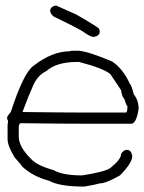

<svg xmlns="http://www.w3.org/2000/svg" viewBox="-20 -690 529 704"><path d="M248 -503.9H269.5Q304.7 -501 390.6 -464.8Q431.2 -438.5 457 -380.9Q460.9 -380.9 470.7 -343.8Q488.3 -321.8 488.3 -291Q480 -236.3 460.9 -236.3H298.8Q202.1 -236.3 56.6 -238.3Q48.8 -237.3 48.8 -222.7V-189.5Q48.8 -151.4 93.8 -107.4Q113.8 -84 175.8 -66.4Q209.5 -46.9 281.2 -46.9Q364.3 -59.6 384.8 -74.2Q423.8 -105.5 423.8 -125Q432.1 -140.6 445.3 -140.6Q460.9 -140.6 464.8 -119.1V-117.2Q464.8 -92.3 419.9 -46.9Q368.7 -17.6 345.7 -17.6Q328.1 -12.2 289.1 -5.9Q197.3 -5.9 160.2 -27.3Q101.6 -42 60.5 -80.1Q60.5 -83.5 33.2 -113.3Q7.8 -155.8 7.8 -179.7V-228.5Q7.8 -235.4 9.8 -246.1Q5.9 -252.4 5.9 -257.8Q5.9 -263.7 19.5 -279.3Q67.4 -425.8 103.5 -449.2Q171.4 -502 236.3 -502Q236.3 -503.9 248 -503.9ZM62.5 -279.3Q217.8 -277.3 296.9 -277.3H441.4Q447.3 -277.3 447.3 -300.8Q443.8 -300.8 435.5 -328.1Q427.7 -333.5 423.8 -359.4L384.8 -418Q358.9 -439.9 269.5 -462.9H263.7Q187.5 -462.9 150.4 -429.7Q114.3 -412.6 97.7 -367.2Q85.9 -342.3 62.5 -279.3ZM185.5 -669.9 259.8 -636.7Q337.9 -591.8 343.8 -584L345.7 -574.2Q345.7 -558.6 324.2 -554.7H322.3Q311.5 -554.7 281.2 -576.2Q243.7 -597.7 177.7 -628.9Q164.1 -639.6 164.1 -650.4Q164.1 -666 185.5 -669.9Z"/></svg>

Font: CEF Fonts CJK
Style: Regular
Weight: 400
Designer: PartyBoss (派对大魔王)
Version: Release 2.25